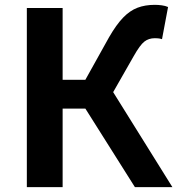

<svg xmlns="http://www.w3.org/2000/svg" viewBox="-20 -774 733 794"><path d="M91 0V-741H239V-444H333L431 -620Q461 -672 489 -701Q517 -730 548.5 -742Q580 -754 620 -754Q634 -754 649 -752Q664 -750 675 -745L650 -612Q641 -615 633 -615.5Q625 -616 620 -616Q595 -616 577 -602Q559 -588 533 -542L448 -393L693 0H538L333 -325H239V0Z"/></svg>

Font: Chiron Sans HK TT
Style: Bold
Weight: 700
Designer: Ryoko NISHIZUKA 西塚涼子 (kana, bopomofo & ideographs); Paul D. Hunt (Latin, Greek & Cyrillic); Sandoll Communications 산돌커뮤니
Foundry: Adobe
Version: Version 2.022;hotconv 1.0.109;makeotfexe 2.5.65596